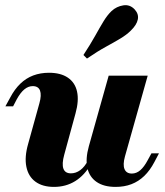

<svg xmlns="http://www.w3.org/2000/svg" viewBox="-20 -711 636 742"><path d="M188.7 11.3Q144.4 11.3 116.9 -8.9Q89.5 -29 81.9 -66.5Q74.2 -104 88.7 -154.8L132.3 -312.1Q141.1 -343.5 134.7 -360.9Q128.2 -378.2 106.5 -378.2Q89.5 -378.2 74.2 -365.7Q58.9 -353.2 44.4 -326.6L30.6 -300H0.8L19.4 -333.9Q36.3 -366.1 58.5 -387.5Q80.6 -408.9 108.5 -419.4Q136.3 -429.8 169.4 -429.8Q214.5 -429.8 242.3 -410.9Q270.2 -391.9 277.8 -356.9Q285.5 -321.8 271.8 -272.6L228.2 -112.9Q218.5 -77.4 225 -59.3Q231.5 -41.1 254 -41.1Q273.4 -41.1 290.3 -53.6Q307.3 -66.1 320.2 -91.1L332.3 -78.2Q307.3 -33.9 271 -11.3Q234.7 11.3 188.7 11.3ZM426.6 11.3Q381.5 11.3 353.6 -7.7Q325.8 -26.6 317.7 -61.7Q309.7 -96.8 323.4 -146L400 -418.5H550.8L462.9 -106.5Q454 -74.2 461.3 -57.3Q468.5 -40.3 489.5 -40.3Q507.3 -40.3 522.2 -53.2Q537.1 -66.1 550.8 -91.9L565.3 -118.5H594.4L576.6 -84.7Q559.7 -52.4 537.5 -31Q515.3 -9.7 487.9 0.8Q460.5 11.3 426.6 11.3ZM316.1 -484.7 302.4 -498.4Q329.8 -540.3 348 -573Q366.1 -605.6 380.6 -629.4Q395.2 -653.2 411.3 -668.5Q430.6 -686.3 456.5 -690.3Q482.3 -694.4 500.8 -674.2Q516.9 -656.5 512.5 -635.5Q508.1 -614.5 485.5 -592.7Q469.4 -576.6 445.2 -562.1Q421 -547.6 389.1 -530.2Q357.3 -512.9 316.1 -484.7Z"/></svg>

Font: Playfair 5pt SemiExpanded Light Black
Style: Italic
Weight: 900
Italic angle: -15.6°
Version: Version 2.001;gftools[0.9.30]